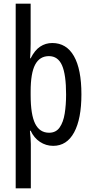

<svg xmlns="http://www.w3.org/2000/svg" viewBox="-20 -780 502 1040"><path d="M421 -269Q421 -136 381.5 -63Q342 10 268 10Q229 10 196.5 -11.5Q164 -33 146 -72H142Q144 -51 145.5 -33Q147 -15 147 0V240H65V-760H146V-544Q146 -505 143 -464H146Q168 -508 197.5 -527.5Q227 -547 263 -547Q340 -547 380.5 -476Q421 -405 421 -269ZM338 -268Q338 -376 316 -426Q294 -476 245 -476Q195 -476 170.5 -430Q146 -384 146 -285V-265Q146 -159 170.5 -110Q195 -61 246 -61Q283 -61 303 -89.5Q323 -118 330.5 -165Q338 -212 338 -268Z"/></svg>

Font: Noto Sans Myanmar ExtraCondensed
Style: Regular
Weight: 400
Width: 2
Designer: Monotype Design Team
Foundry: Monotype Imaging Inc.
Version: Version 2.107; ttfautohint (v1.8.4.7-5d5b)